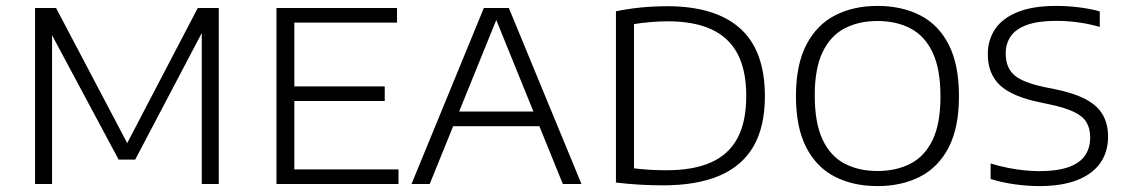

<svg xmlns="http://www.w3.org/2000/svg" viewBox="-20 -622 3810 649"><path d="M98.5 0V-595H169.5L417.5 -124H402.5L648.5 -595H719.5V0H662V-544.5H680L437 -82.5H381L134 -544H156V0Z M914.5 0V-595H1322V-545.5H975V-49.5H1327V0ZM950 -280.5V-330H1280.5V-280.5Z M1371 0 1615.5 -595H1700L1945.5 0H1882.5L1652 -568H1663L1432.5 0ZM1495.5 -195.5 1510.5 -245H1805.5L1820 -195.5Z M2221.5 4.5Q2183 4.5 2143 2.2Q2103 0 2062 -5V-584Q2089.5 -589.5 2119 -593.5Q2148.5 -597.5 2178.2 -599.2Q2208 -601 2235 -601Q2398 -601 2481.8 -526Q2565.5 -451 2565.5 -297Q2565.5 -193.5 2526.8 -127Q2488 -60.5 2411.5 -28Q2335 4.5 2221.5 4.5ZM2233.5 -46.5Q2323.5 -46.5 2383.2 -73Q2443 -99.5 2472.8 -155Q2502.5 -210.5 2502.5 -298Q2502.5 -384.5 2473 -440.2Q2443.5 -496 2384.5 -523Q2325.5 -550 2237 -550Q2207.5 -550 2177 -547.2Q2146.5 -544.5 2123 -540.5V-53Q2147 -50 2174.5 -48.2Q2202 -46.5 2233.5 -46.5Z M2946 7Q2863.5 7 2801.5 -25Q2739.5 -57 2705 -124.2Q2670.5 -191.5 2670.5 -297Q2670.5 -403 2705.5 -470.5Q2740.5 -538 2802.5 -570Q2864.5 -602 2946 -602Q3028.5 -602 3090.8 -570Q3153 -538 3187.2 -470.5Q3221.5 -403 3221.5 -297Q3221.5 -191.5 3187 -124.2Q3152.5 -57 3090.2 -25Q3028 7 2946 7ZM2946 -44Q3010 -44 3058 -69Q3106 -94 3132.5 -149.2Q3159 -204.5 3159 -295.5Q3159 -388.5 3132.5 -444.5Q3106 -500.5 3058 -525.8Q3010 -551 2946 -551Q2882.5 -551 2834.8 -526Q2787 -501 2760.5 -445.8Q2734 -390.5 2734 -299.5Q2734 -206.5 2760.5 -150.2Q2787 -94 2834.8 -69Q2882.5 -44 2946 -44Z M3493 7Q3453 7 3410 1Q3367 -5 3328.5 -17V-69.5Q3357 -60.5 3386 -54.8Q3415 -49 3442.2 -46.2Q3469.5 -43.5 3493.5 -43.5Q3553 -43.5 3591 -56.8Q3629 -70 3647 -95.5Q3665 -121 3665 -157.5Q3665 -188.5 3652.2 -209.2Q3639.5 -230 3609.2 -244.2Q3579 -258.5 3526.5 -269.5L3498 -275.5Q3401.5 -295 3360.2 -333.8Q3319 -372.5 3319 -438.5Q3319 -487 3343.8 -523.8Q3368.5 -560.5 3419.8 -581.2Q3471 -602 3550 -602Q3589 -602 3627 -597.2Q3665 -592.5 3697.5 -583.5V-531Q3661 -541.5 3624 -546.5Q3587 -551.5 3550 -551.5Q3490 -551.5 3452.5 -538.2Q3415 -525 3397.2 -500.2Q3379.5 -475.5 3379.5 -441Q3379.5 -394 3408 -368.5Q3436.5 -343 3513.5 -327L3541.5 -321.5Q3609 -308 3649.2 -286.8Q3689.5 -265.5 3707.5 -234.2Q3725.5 -203 3725.5 -160Q3725.5 -109 3699.5 -71.5Q3673.5 -34 3621.8 -13.5Q3570 7 3493 7Z"/></svg>

Font: Encode Sans SC SemiExpanded Light
Style: Regular
Weight: 300
Width: 6
Designer: Multiple Designers
Foundry: Impallari Type
Version: Version 3.002